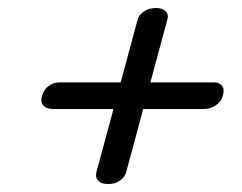

<svg xmlns="http://www.w3.org/2000/svg" viewBox="-20 -582 604 480"><path d="M249.5 -122Q232.5 -122 225 -130.8Q217.5 -139.5 221 -151.5L324.5 -534.5Q328 -545.5 340.5 -553.8Q353 -562 370.5 -562Q388 -561.5 395 -553Q402 -544.5 398.5 -533.5L295 -150Q291.5 -138.5 279.2 -130Q267 -121.5 249.5 -122ZM85 -342.5Q89.5 -358.5 102 -367.2Q114.5 -376 127.5 -376H515.5Q528.5 -376 535.2 -367.2Q542 -358.5 537 -342.5Q532.5 -326.5 518.5 -318Q504.5 -309.5 490 -309.5H112.5Q96.5 -309.5 88.5 -318Q80.5 -326.5 85 -342.5Z"/></svg>

Font: Fraunces
Style: Bold Italic
Weight: 700
Italic angle: -16°
Version: Version 1.000;[b76b70a41]